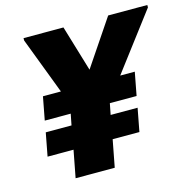

<svg xmlns="http://www.w3.org/2000/svg" viewBox="-106 -824 923 929"><g transform="rotate(-15 356.0 -360.0)"><path d="M56 -136 78 -252H207L218 -308H88L110 -424H200L92 -708V-720H292L361 -490L516 -720H712V-708L497 -424H570L548 -308H414L403 -252H538L516 -136H382L356 0H160L186 -136Z"/></g></svg>

Font: Kufam Black
Style: Italic
Weight: 900
Italic angle: -11°
Designer: Artur Schmal
Foundry: Original Type
Version: Version 1.301; ttfautohint (v1.8.3)